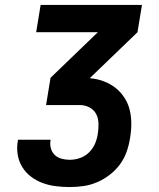

<svg xmlns="http://www.w3.org/2000/svg" viewBox="-20 -755 640 775"><path d="M261 0Q233 0 205 -3.5Q177 -7 151.5 -16.5Q126 -26 105 -42Q84 -58 70 -80.5Q56 -103 51.5 -130.5Q47 -158 52 -186Q52 -187 52 -188.5Q52 -190 52 -191H184Q184 -190 184 -189.5Q184 -189 184 -189Q181 -172 185.5 -156Q190 -140 201 -129.5Q212 -119 228 -114.5Q244 -110 261 -110Q282 -110 302.5 -117Q323 -124 339 -139.5Q355 -155 363.5 -175Q372 -195 375 -216Q378 -236 377.5 -257Q377 -278 368 -295Q359 -312 341 -321.5Q323 -331 302 -331H166L184 -441L375 -625H126L144 -735H553L535 -625L344 -441V-439Q372 -437 398.5 -427Q425 -417 446 -400.5Q467 -384 482 -361Q497 -338 503.5 -311.5Q510 -285 510 -256Q510 -227 505 -198Q501 -171 491.5 -143.5Q482 -116 464.5 -92Q447 -68 423 -49.5Q399 -31 372 -19.5Q345 -8 317 -4Q289 0 261 0Z"/></svg>

Font: Iosevka Curly XBdExObl
Style: Regular
Weight: 800
Width: 7
Italic angle: -9°
Monospace: yes
Designer: Belleve Invis
Foundry: Belleve Invis
Version: Version 11.1.0; ttfautohint (v1.8.3)